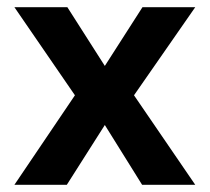

<svg xmlns="http://www.w3.org/2000/svg" viewBox="-20 -513 582 533"><path d="M188 -248.5 20 -493H167L271 -330L375.5 -493H522L352 -248.5L522 0H374.5L271 -166L165.5 0H20Z"/></svg>

Font: HK Grotesk
Style: Bold
Weight: 700
Designer: Alfredo Marco Pradil
Foundry: Hanken Design Co.
Version: Version 3.001